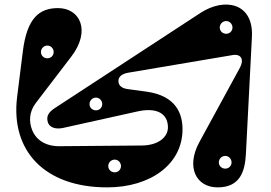

<svg xmlns="http://www.w3.org/2000/svg" viewBox="-20 -795 1170 830"><path d="M79 -575 54 -376C25 -142 174 15 443 15C632 15 769 -86 769 -236C769 -299 745 -381 612 -399L531 -410C504 -414 492 -427 492 -445C492 -463 506 -476 536 -481L986 -557C1023 -563 1036 -537 1017 -502L842 -181C783 -73 827 15 921 15C1019 15 1039 -56 1043 -129L1069 -635C1077 -784 950 -806 848 -740L219 -329C189 -310 179 -292 187 -266C193 -247 216 -234 253 -242L573 -313C657 -332 706 -305 706 -244C706 -204 667 -167 594 -166L239 -163C177 -162 136 -190 119 -233C105 -268 105 -311 135 -350L288 -550C374 -662 326 -760 231 -760C150 -760 97 -717 79 -575ZM476 -50C460 -50 448 -62 448 -77C448 -92 460 -105 476 -105C491 -105 503 -92 503 -77C503 -62 491 -50 476 -50ZM185 -543C169 -543 157 -555 157 -570C157 -585 169 -598 185 -598C200 -598 212 -585 212 -570C212 -555 200 -543 185 -543ZM954 -66C938 -66 926 -78 926 -93C926 -108 938 -121 954 -121C969 -121 981 -108 981 -93C981 -78 969 -66 954 -66ZM395 -318C379 -318 367 -330 367 -345C367 -360 379 -373 395 -373C410 -373 422 -360 422 -345C422 -330 410 -318 395 -318ZM958 -649C942 -649 930 -661 930 -676C930 -691 942 -704 958 -704C973 -704 985 -691 985 -676C985 -661 973 -649 958 -649Z"/></svg>

Font: Pilowlava Atome
Style: Regular
Weight: 500
Designer: Anton Moglia, Jérémy Landes, Maksym Kobuzan (Cyrillic), Velvetyne Type Foundry
Foundry: Anton Moglia, Jérémy Landes, Velvetyne Type Foundry
Version: Version 1.002;Glyphs 3.3 (3303)